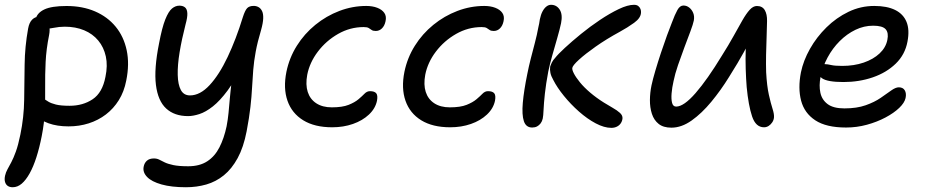

<svg xmlns="http://www.w3.org/2000/svg" viewBox="-32 -526 3899 807"><path d="M256.2 5.2Q207.8 5.2 171.8 -7.9Q135.8 -21 116.9 -42Q98 -63 102.2 -85.8Q104.6 -98.4 112.6 -107.2Q120.6 -116 133.8 -116Q144.4 -116 152.3 -110.8Q160.2 -105.6 171.3 -98.7Q182.4 -91.8 203 -86.6Q223.6 -81.4 260.4 -81.4Q316.4 -81.4 357.5 -108.9Q398.6 -136.4 411.2 -203Q421.2 -250.2 412.8 -288.8Q404.4 -327.4 381 -355.6Q357.6 -383.8 321.6 -398.8Q285.6 -413.8 240.4 -413.8Q217 -413.8 193 -408.9Q169 -404 151.4 -404Q139.6 -404 131 -409.6Q122.4 -415.2 119.1 -424.9Q115.8 -434.6 117.6 -445Q123.8 -471.8 154.4 -486.3Q185 -500.8 247.6 -500.8Q314.8 -500.8 367.4 -478.1Q420 -455.4 454.1 -413.9Q488.2 -372.4 500.5 -314.7Q512.8 -257 498.6 -187.2Q489.6 -140.6 467.4 -105Q445.2 -69.4 413.1 -44.9Q381 -20.4 341.1 -7.6Q301.2 5.2 256.2 5.2ZM21.2 261Q8.8 261 0.6 255.4Q-7.6 249.8 -10.8 238.9Q-14 228 -10.8 212.6Q-7.6 198.2 -0.5 185.5Q6.6 172.8 15.7 155.5Q24.8 138.2 34.7 111Q44.6 83.8 53.6 39.6Q68.6 -33.2 69.6 -106.3Q70.6 -179.4 71.5 -254.5Q72.4 -329.6 86.2 -406Q90.8 -431.2 103.2 -443.6Q115.6 -456 133.6 -456Q149.6 -456 160.3 -445.3Q171 -434.6 174.8 -417.4Q178.6 -400.2 174.4 -378.8Q162.4 -319.4 159.8 -265.6Q157.2 -211.8 157.8 -161Q158.4 -110.2 156.3 -59.3Q154.2 -8.4 143.4 46Q133.8 95 121 134.9Q108.2 174.8 92.6 202.8Q77 230.8 59.4 245.9Q41.8 261 21.2 261Z M749.6 261Q688.8 261 647.1 249.3Q605.4 237.6 586.3 217.8Q567.2 198 571.8 174.8Q574.8 158.8 585.5 149.4Q596.2 140 615 140Q627.4 140 637.1 144.9Q646.8 149.8 660.1 156.4Q673.4 163 696.6 167.9Q719.8 172.8 759.2 172.8Q807 172.8 839 152Q871 131.2 890.4 93.1Q909.8 55 920.4 5Q926 -24.4 928.6 -52.1Q931.2 -79.8 934 -112Q936.8 -144.2 942.1 -186.7Q947.4 -229.2 958.4 -287.2L989.2 -257.8Q957 -189.2 924.8 -145.8Q892.6 -102.4 862.7 -78.8Q832.8 -55.2 806.2 -46.6Q779.6 -38 758.6 -38Q701.2 -38 666.5 -69.9Q631.8 -101.8 623.4 -169.1Q615 -236.4 636.4 -343Q649 -410.2 662.7 -444.3Q676.4 -478.4 691 -490.3Q705.6 -502.2 721.8 -502.2Q737 -502.2 745.8 -494.8Q754.6 -487.4 755.4 -470.2Q756.2 -453 748 -423.8Q731.8 -360.6 722.9 -306.4Q714 -252.2 715 -211.2Q716 -170.2 728.2 -147.6Q740.4 -125 766.6 -125Q809 -125 849.2 -168.4Q889.4 -211.8 924.8 -286.5Q960.2 -361.2 988.6 -453.6Q997.8 -482.4 1006.9 -491.8Q1016 -501.2 1034.6 -501.2Q1045.4 -501.2 1054.7 -496Q1064 -490.8 1069.5 -479.4Q1075 -468 1074.3 -448.6Q1073.6 -429.2 1065.4 -400Q1050.2 -349.2 1042.8 -309Q1035.4 -268.8 1032.4 -232.2Q1029.4 -195.6 1027.5 -158.3Q1025.6 -121 1020.6 -76.4Q1015.6 -31.8 1004.6 26Q991.6 93.2 966.9 138.5Q942.2 183.8 908.9 210.8Q875.6 237.8 835.2 249.4Q794.8 261 749.6 261Z M1364.4 9Q1290.2 9 1242.4 -20.5Q1194.6 -50 1176.3 -102.6Q1158 -155.2 1171.8 -224Q1184 -283.2 1215.6 -333.6Q1247.2 -384 1293.4 -421.6Q1339.6 -459.2 1394.6 -480.1Q1449.6 -501 1507.6 -501Q1533.6 -501 1553.7 -493.3Q1573.8 -485.6 1583.5 -471.5Q1593.2 -457.4 1588.4 -436.4Q1584.4 -417.4 1573.3 -406.6Q1562.2 -395.8 1547.2 -395.8Q1535.8 -395.8 1529.9 -400.1Q1524 -404.4 1517.6 -408.3Q1511.2 -412.2 1496.4 -412.2Q1439.4 -412.2 1389 -383.4Q1338.6 -354.6 1304.1 -309.1Q1269.6 -263.6 1259.4 -212Q1251.6 -170 1261.5 -139.4Q1271.4 -108.8 1297.5 -91.8Q1323.6 -74.8 1362.6 -74.8Q1407 -74.8 1433.2 -85.3Q1459.4 -95.8 1474.7 -108.8Q1490 -121.8 1500.2 -132.3Q1510.4 -142.8 1523 -142.8Q1542 -142.8 1549.3 -134Q1556.6 -125.2 1552.6 -102.8Q1545.8 -70 1518.7 -44.5Q1491.6 -19 1451.4 -5Q1411.2 9 1364.4 9Z M1860.4 9Q1786.2 9 1738.4 -20.5Q1690.6 -50 1672.3 -102.6Q1654 -155.2 1667.8 -224Q1680 -283.2 1711.6 -333.6Q1743.2 -384 1789.4 -421.6Q1835.6 -459.2 1890.6 -480.1Q1945.6 -501 2003.6 -501Q2029.6 -501 2049.7 -493.3Q2069.8 -485.6 2079.5 -471.5Q2089.2 -457.4 2084.4 -436.4Q2080.4 -417.4 2069.3 -406.6Q2058.2 -395.8 2043.2 -395.8Q2031.8 -395.8 2025.9 -400.1Q2020 -404.4 2013.6 -408.3Q2007.2 -412.2 1992.4 -412.2Q1935.4 -412.2 1885 -383.4Q1834.6 -354.6 1800.1 -309.1Q1765.6 -263.6 1755.4 -212Q1747.6 -170 1757.5 -139.4Q1767.4 -108.8 1793.5 -91.8Q1819.6 -74.8 1858.6 -74.8Q1903 -74.8 1929.2 -85.3Q1955.4 -95.8 1970.7 -108.8Q1986 -121.8 1996.2 -132.3Q2006.4 -142.8 2019 -142.8Q2038 -142.8 2045.3 -134Q2052.6 -125.2 2048.6 -102.8Q2041.8 -70 2014.7 -44.5Q1987.6 -19 1947.4 -5Q1907.2 9 1860.4 9Z M2537.6 11.4Q2507.6 11.4 2471.9 -7.5Q2436.2 -26.4 2401.5 -57.1Q2366.8 -87.8 2338.2 -123Q2309.6 -158.2 2293.6 -189.8Q2284.4 -205.8 2281.5 -219.5Q2278.6 -233.2 2280.4 -245.8Q2283 -254.2 2287.8 -263.9Q2292.6 -273.6 2301 -282.2Q2312.8 -297.6 2342.1 -324.7Q2371.4 -351.8 2409.9 -383.2Q2448.4 -414.6 2489.9 -442.3Q2531.4 -470 2568.9 -487.9Q2606.4 -505.8 2632.8 -505.8Q2644.2 -505.8 2650.7 -500.7Q2657.2 -495.6 2660.1 -488Q2663 -480.4 2662.2 -472.4Q2661 -450.2 2633.2 -430.1Q2605.4 -410 2573.4 -392.6Q2516.2 -361.4 2471.9 -330.2Q2427.6 -299 2401.5 -275.1Q2375.4 -251.2 2373.6 -241Q2371.8 -233.4 2380.1 -217.2Q2388.4 -201 2405.6 -179.9Q2422.8 -158.8 2448.5 -136.9Q2474.2 -115 2506 -95Q2525.4 -82.8 2543.7 -72.5Q2562 -62.2 2573.7 -51.5Q2585.4 -40.8 2584.4 -28.2Q2583.4 -17.2 2577.3 -8Q2571.2 1.2 2560.8 6.3Q2550.4 11.4 2537.6 11.4ZM2204.8 10Q2178.8 10 2169.9 -16.7Q2161 -43.4 2165.4 -93.8Q2169.8 -144.2 2184.4 -215.6Q2190.4 -246.2 2198.8 -279.1Q2207.2 -312 2216.1 -345.7Q2225 -379.4 2230.8 -411.4Q2232.8 -419.4 2234.3 -427.5Q2235.8 -435.6 2237 -444.6Q2241.2 -464.8 2248.3 -478.1Q2255.4 -491.4 2264.6 -498.6Q2273.8 -505.8 2284 -505.8Q2307.4 -505.8 2320.5 -485.5Q2333.6 -465.2 2326.2 -428.4Q2320.8 -402.8 2310.2 -366.2Q2299.6 -329.6 2289 -292Q2278.4 -254.4 2272.4 -225Q2262.6 -173 2258.2 -132.2Q2253.8 -91.4 2252.7 -64.9Q2251.6 -38.4 2249.2 -27.6Q2246.6 -15.8 2240.3 -7.5Q2234 0.8 2225.3 5.4Q2216.6 10 2204.8 10Z M2790 10.6Q2756.2 10.6 2736.4 -5.2Q2716.6 -21 2708 -47.6Q2699.4 -74.2 2699.7 -105.6Q2700 -137 2706.4 -167.4Q2711.8 -192.6 2722.5 -228.9Q2733.2 -265.2 2746.1 -304.1Q2759 -343 2771.5 -377.2Q2784 -411.4 2791.8 -430.4Q2804.8 -465.4 2815.3 -484.1Q2825.8 -502.8 2840.6 -502.8Q2854 -502.8 2865 -494.1Q2876 -485.4 2881.7 -471.4Q2887.4 -457.4 2884.2 -439.6Q2881.2 -424.4 2869.9 -394.2Q2858.6 -364 2844.6 -326.9Q2830.6 -289.8 2817.8 -252.4Q2805 -215 2799 -185Q2792.8 -158 2790.8 -133.7Q2788.8 -109.4 2792.8 -93.7Q2796.8 -78 2810 -78Q2842.2 -78 2891.8 -135Q2941.4 -192 3002 -291.8Q3030 -336 3050.9 -373.8Q3071.8 -411.6 3088.1 -440.1Q3104.4 -468.6 3119 -484.7Q3133.6 -500.8 3149.2 -500.8Q3172.2 -500.8 3182.4 -483.5Q3192.6 -466.2 3192 -437.4Q3191.8 -410.6 3190.2 -372.8Q3188.6 -335 3187.9 -295.3Q3187.2 -255.6 3188.2 -222.4Q3191.4 -164.4 3199.6 -127.9Q3207.8 -91.4 3215 -69.1Q3222.2 -46.8 3221.2 -32.8Q3220.2 -21.6 3214.1 -12.2Q3208 -2.8 3199 3.1Q3190 9 3179.2 9Q3144.4 9 3129.1 -36.8Q3113.8 -82.6 3106.4 -160Q3103.6 -195.6 3102.3 -236.6Q3101 -277.6 3102.4 -319Q3103.8 -360.4 3106.4 -395.4L3135 -385Q3117.8 -349.8 3095.1 -308Q3072.4 -266.2 3031.6 -201.4Q2998 -147 2957.9 -98.4Q2917.8 -49.8 2875.2 -19.6Q2832.6 10.6 2790 10.6Z M3524 10Q3440.8 10 3394.8 -20.3Q3348.8 -50.6 3335.1 -103.1Q3321.4 -155.6 3334.4 -222Q3344.6 -271.4 3372.4 -320.7Q3400.2 -370 3441.7 -410.9Q3483.2 -451.8 3534.4 -476.4Q3585.6 -501 3642.6 -501Q3696.2 -501 3730.4 -484.1Q3764.6 -467.2 3778.2 -434.1Q3791.8 -401 3782.2 -351Q3772 -296.4 3732.9 -258.5Q3693.8 -220.6 3636.4 -200.9Q3579 -181.2 3513 -181.2Q3445.4 -181.2 3422.8 -197.2Q3400.2 -213.2 3403.6 -232.8Q3405.8 -244.6 3413.1 -250.5Q3420.4 -256.4 3434.8 -256.4Q3445.6 -256.4 3461.3 -252.7Q3477 -249 3508.2 -249Q3557.6 -249 3598.2 -262.9Q3638.8 -276.8 3665 -301.4Q3691.2 -326 3697.6 -358Q3703.8 -388 3690.6 -403Q3677.4 -418 3638 -418Q3599.4 -418 3563.5 -400.7Q3527.6 -383.4 3497.4 -353.2Q3467.2 -323 3446.3 -284.1Q3425.4 -245.2 3416.8 -202.2Q3409.8 -166.4 3416.1 -136.5Q3422.4 -106.6 3446.6 -88.5Q3470.8 -70.4 3517 -70.4Q3569.2 -70.4 3606.5 -83.6Q3643.8 -96.8 3669.7 -114.7Q3695.6 -132.6 3714 -145.8Q3732.4 -159 3745.8 -159Q3763.4 -159 3770.9 -146.3Q3778.4 -133.6 3774.2 -113.8Q3769.8 -93.8 3747.5 -72.4Q3725.2 -51 3689.8 -32.2Q3654.4 -13.4 3611.7 -1.7Q3569 10 3524 10Z"/></svg>

Font: Shantell Sans Light
Style: Italic
Weight: 300
Italic angle: -11°
Designer: Stephen Nixon, Anya Danilova, Shantell Martin
Foundry: Arrow Type
Version: Version 1.008;[ac192a2d6]